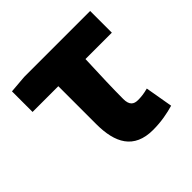

<svg xmlns="http://www.w3.org/2000/svg" viewBox="-151 -713 870 870"><g transform="rotate(-45 284.0 -277.5)"><path d="M359 14C411 14 456 5 494 -6L471 -139C445 -132 427 -130 406 -130C380 -130 362 -141 362 -181C362 -242 365 -336 369 -430H538V-569H115L30 -562V-430H195V-187C195 -67 236 14 359 14Z"/></g></svg>

Font: Noto Sans CJK HK Black
Style: Regular
Weight: 900
Designer: Ryoko NISHIZUKA 西塚涼子 (kana, bopomofo & ideographs); Paul D. Hunt (Latin, Greek & Cyrillic); Sandoll Communications 산돌커뮤니
Foundry: Adobe
Version: Version 2.004;hotconv 1.0.118;makeotfexe 2.5.65603